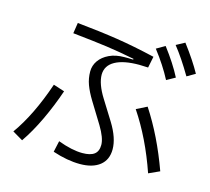

<svg xmlns="http://www.w3.org/2000/svg" viewBox="-117 -956 1235 1129"><g transform="rotate(15 500.0 -392.0)"><path d="M933 -627Q876 -724 824 -789L876 -817Q944 -727 983 -656ZM823 -575Q782 -654 717 -738L769 -768Q836 -680 875 -604ZM294 3 309 -65Q395 -33 458 -33Q507 -33 530.5 -51Q554 -69 554 -108Q554 -150 513 -218L435 -345Q407 -391 393 -429Q379 -467 379 -509Q379 -545 400 -575Q421 -605 460 -623.5Q499 -642 552 -642H579Q597 -642 605 -641L606 -646Q510 -665 434 -675.5Q358 -686 225 -700L235 -765Q375 -751 481.5 -734.5Q588 -718 716 -688L702 -619Q664 -621 648 -621Q553 -621 501.5 -592.5Q450 -564 449 -509Q449 -452 497 -375L573 -253Q625 -168 625 -100Q625 -36 581.5 -1.5Q538 33 461 33Q384 33 294 3ZM863 -18Q795 -215 695 -364L759 -396Q858 -245 929 -48ZM34 -51Q125 -178 193 -378L261 -356Q229 -262 186.5 -172Q144 -82 97 -14Z"/></g></svg>

Font: PlemolJP35 Console
Style: Regular
Weight: 400
Version: v2.0.3; ttfautohint (v1.8.4.7-5d5b-dirty) -l 6 -r 45 -G 200 